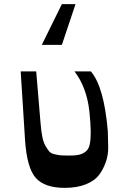

<svg xmlns="http://www.w3.org/2000/svg" viewBox="-20 -892 623 928"><path d="M182 -675 279 -872H345L279 -675ZM101 -216 80 -547H155L176 -297Q179 -258 184.5 -231Q190 -204 200 -186.5Q210 -169 218.5 -159.5Q227 -150 245.5 -146Q264 -142 276 -141Q288 -140 314 -140Q345 -140 363.5 -144.5Q382 -149 396 -161Q410 -173 414.5 -198Q419 -223 418.5 -259.5Q418 -296 412 -354Q399 -470 340 -547H419Q483 -473 501 -258Q502 -221 503 -183Q504 -145 491.5 -109Q479 -73 458 -45.5Q437 -18 394.5 -1Q352 16 293 16Q196 16 153 -32Q110 -80 101 -216Z"/></svg>

Font: OpenDyslexic
Style: Regular
Weight: 400
Designer: Abbie Gonzalez
Version: Version 0.920;hotconv 1.0.109;makeotfexe 2.5.65596